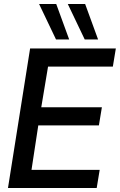

<svg xmlns="http://www.w3.org/2000/svg" viewBox="-20 -943 601 963"><path d="M20 0 131 -700H561L546 -609H221L187 -405H491L476 -314H172L138 -91H480L465 0ZM261 -745 176 -923H262L327 -745ZM405 -745 320 -923H407L472 -745Z"/></svg>

Font: Georama Medium
Style: Italic
Weight: 500
Italic angle: -9°
Designer: Jean-Baptiste Levee
Foundry: Production Type
Version: Version 1.000